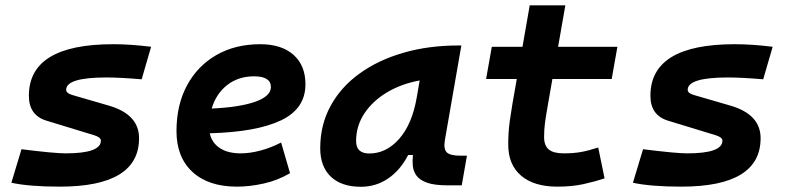

<svg xmlns="http://www.w3.org/2000/svg" viewBox="-20 -694 2970 724"><path d="M205.6 9.8Q90.3 9.8 22.9 -4.9L61 -131.3Q123.5 -123.5 165 -119.6Q206.5 -115.7 227.5 -115.7Q360.4 -115.7 360.4 -163.6Q360.4 -176.3 335 -184.1L155.8 -238.8Q88.9 -258.8 88.9 -333Q88.9 -527.3 406.7 -527.3Q439.5 -527.3 475.1 -524.9Q510.7 -522.5 549.8 -517.6L514.2 -395Q473.6 -398.4 440.7 -400.1Q407.7 -401.9 381.8 -401.9Q229.5 -401.9 229.5 -355.5Q229.5 -342.3 253.9 -335.4L391.6 -295.4Q504.4 -262.2 504.4 -172.9Q504.4 9.8 205.6 9.8Z M887.7 -115.7Q922.9 -115.7 962.9 -126.5Q1002.9 -137.2 1040 -156.7L1073.7 -41Q1027.3 -13.7 974.6 -2Q921.9 9.8 873.5 9.8Q766.1 9.8 705.8 -45.7Q645.5 -101.1 645.5 -199.7Q645.5 -298.3 685.1 -371.8Q724.6 -445.3 795.7 -486.3Q866.7 -527.3 961.4 -527.3Q1041.5 -527.3 1086.7 -487.3Q1131.8 -447.3 1131.8 -376Q1131.8 -284.2 1039.8 -240.2Q947.8 -196.3 771 -191.4Q778.8 -155.3 809.1 -135.5Q839.4 -115.7 887.7 -115.7ZM778.3 -284.7Q884.3 -289.6 942.9 -310.5Q1001.5 -331.5 1001.5 -365.7Q1001.5 -406.2 938 -406.2Q878.9 -406.2 836.9 -373.5Q794.9 -340.8 778.3 -284.7Z M1340.8 10.3Q1267.6 10.3 1227.5 -27.8Q1187.5 -65.9 1187.5 -135.3Q1187.5 -223.1 1226.6 -294.7Q1265.6 -366.2 1336.2 -417Q1406.7 -467.8 1501.5 -495.1Q1596.2 -522.5 1707.5 -522.5H1719.7L1657.7 -166.5Q1651.9 -132.3 1664.6 -119.6Q1677.2 -106.9 1717.3 -106.9H1740.7L1721.2 4.9H1668Q1618.2 4.9 1590.3 -5.1Q1562.5 -15.1 1550.5 -31.7Q1538.6 -48.3 1536.6 -68.6Q1534.7 -88.9 1537.1 -109.4H1519Q1489.3 -51.8 1443.4 -20.8Q1397.5 10.3 1340.8 10.3ZM1372.6 -115.2Q1436.5 -115.2 1485.1 -170.2Q1533.7 -225.1 1551.3 -325.7L1562.5 -390.6Q1493.2 -377.9 1439 -345.5Q1384.8 -313 1353.8 -265.9Q1322.8 -218.8 1322.8 -162.1Q1322.8 -115.2 1372.6 -115.2Z M2081.5 9.8Q1993.7 9.8 1945.1 -31.5Q1896.5 -72.8 1896.5 -148.4Q1896.5 -170.9 1897.7 -191.7Q1898.9 -212.4 1902.3 -238Q1905.8 -263.7 1912.1 -301.3L1928.7 -396H1813L1834.5 -517.6H1950.2L1977.5 -673.8H2111.8L2084.5 -517.6H2308.1L2286.6 -396H2063L2046.4 -301.3Q2038.1 -253.9 2034.9 -229.5Q2031.7 -205.1 2031.7 -177.7Q2031.7 -145 2049.3 -130.4Q2066.9 -115.7 2105.5 -115.7Q2142.1 -115.7 2169.9 -120.6Q2197.8 -125.5 2235.8 -137.7L2259.8 -21.5Q2221.7 -8.8 2179.2 0.5Q2136.7 9.8 2081.5 9.8Z M2549.3 9.8Q2434.1 9.8 2366.7 -4.9L2404.8 -131.3Q2467.3 -123.5 2508.8 -119.6Q2550.3 -115.7 2571.3 -115.7Q2704.1 -115.7 2704.1 -163.6Q2704.1 -176.3 2678.7 -184.1L2499.5 -238.8Q2432.6 -258.8 2432.6 -333Q2432.6 -527.3 2750.5 -527.3Q2783.2 -527.3 2818.8 -524.9Q2854.5 -522.5 2893.6 -517.6L2857.9 -395Q2817.4 -398.4 2784.4 -400.1Q2751.5 -401.9 2725.6 -401.9Q2573.2 -401.9 2573.2 -355.5Q2573.2 -342.3 2597.7 -335.4L2735.4 -295.4Q2848.1 -262.2 2848.1 -172.9Q2848.1 9.8 2549.3 9.8Z"/></svg>

Font: Cascadia Code PL
Style: Bold Italic
Weight: 700
Italic angle: -10°
Monospace: yes
Designer: Aaron Bell
Foundry: Saja Typeworks
Version: Version 2404.023; ttfautohint (v1.8.4)